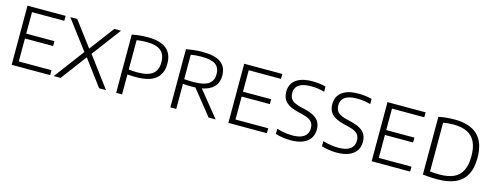

<svg xmlns="http://www.w3.org/2000/svg" viewBox="-22 -1231 4793 1866"><g transform="rotate(15 2374.0 -297.5)"><path d="M90.5 0V-595H474V-545.5H149V-49.5H478V0ZM128.5 -280.5V-329.5H432.5V-280.5Z M970.5 0 777 -259.5 741 -303 521.5 -595H591L777.5 -347L813 -304L1039.5 0ZM514 0 741 -303 777.5 -347 964 -595H1031L813 -304L777 -259.5L583 0Z M1142 0V-586.5Q1180 -593.5 1218.2 -597.5Q1256.5 -601.5 1299.5 -601.5Q1422 -601.5 1485.8 -552.8Q1549.5 -504 1549.5 -399.5Q1549.5 -301 1486 -249Q1422.5 -197 1287.5 -197Q1264.5 -197 1243 -198Q1221.5 -199 1201.5 -200.5V0ZM1288.5 -245Q1395 -245 1442.5 -283Q1490 -321 1490 -398.5Q1490 -479.5 1443.8 -516.5Q1397.5 -553.5 1303 -553.5Q1275 -553.5 1249.8 -551.5Q1224.5 -549.5 1201.5 -545.5V-250.5Q1222.5 -248 1243.5 -246.5Q1264.5 -245 1288.5 -245Z M1687.5 0V-585.5Q1722.5 -592 1763.5 -596.8Q1804.5 -601.5 1851.5 -601.5Q1974.5 -601.5 2034.8 -558.8Q2095 -516 2095 -426.5Q2095.5 -367.5 2066 -328Q2036.5 -288.5 1978.8 -268.5Q1921 -248.5 1836.5 -248.5Q1812.5 -248.5 1790.2 -249.2Q1768 -250 1746.5 -252V0ZM2072.5 0 1848 -280H1916.5L2143 0ZM1836 -295.5Q1943 -295.5 1990.2 -327.8Q2037.5 -360 2037.5 -425Q2037.5 -494 1994.2 -524Q1951 -554 1854 -554Q1821.5 -554 1796.5 -551.8Q1771.5 -549.5 1746.5 -545V-299.5Q1772 -297.5 1790.5 -296.5Q1809 -295.5 1836 -295.5Z M2271 0V-595H2654.5V-545.5H2329.5V-49.5H2658.5V0ZM2309 -280.5V-329.5H2613V-280.5Z M2897.5 7Q2861 7 2820.8 1.2Q2780.5 -4.5 2745 -15.5V-67.5Q2771.5 -59.5 2798 -54Q2824.5 -48.5 2850 -45.8Q2875.5 -43 2898 -43Q2953 -43 2988.8 -56.2Q3024.5 -69.5 3041.8 -94.8Q3059 -120 3059 -156.5Q3059 -187 3047.2 -208Q3035.5 -229 3007.8 -244Q2980 -259 2931 -270L2903 -276.5Q2814.5 -297 2775 -335.2Q2735.5 -373.5 2735.5 -439.5Q2735.5 -488.5 2759.5 -525Q2783.5 -561.5 2832.5 -581.8Q2881.5 -602 2956.5 -602Q2991 -602 3026.5 -597.8Q3062 -593.5 3091.5 -585V-533Q3058 -543 3024.2 -547.5Q2990.5 -552 2956.5 -552Q2900.5 -552 2864.8 -539Q2829 -526 2812 -501.2Q2795 -476.5 2795 -442.5Q2795 -395.5 2821.8 -370.2Q2848.5 -345 2920.5 -328L2948.5 -321.5Q3009.5 -307.5 3046.8 -286.2Q3084 -265 3101.2 -233.8Q3118.5 -202.5 3118.5 -159.5Q3118.5 -108 3093.2 -70.8Q3068 -33.5 3019 -13.2Q2970 7 2897.5 7Z M3361 7Q3324.5 7 3284.2 1.2Q3244 -4.5 3208.5 -15.5V-67.5Q3235 -59.5 3261.5 -54Q3288 -48.5 3313.5 -45.8Q3339 -43 3361.5 -43Q3416.5 -43 3452.2 -56.2Q3488 -69.5 3505.2 -94.8Q3522.5 -120 3522.5 -156.5Q3522.5 -187 3510.8 -208Q3499 -229 3471.2 -244Q3443.5 -259 3394.5 -270L3366.5 -276.5Q3278 -297 3238.5 -335.2Q3199 -373.5 3199 -439.5Q3199 -488.5 3223 -525Q3247 -561.5 3296 -581.8Q3345 -602 3420 -602Q3454.5 -602 3490 -597.8Q3525.5 -593.5 3555 -585V-533Q3521.5 -543 3487.8 -547.5Q3454 -552 3420 -552Q3364 -552 3328.2 -539Q3292.5 -526 3275.5 -501.2Q3258.5 -476.5 3258.5 -442.5Q3258.5 -395.5 3285.2 -370.2Q3312 -345 3384 -328L3412 -321.5Q3473 -307.5 3510.2 -286.2Q3547.5 -265 3564.8 -233.8Q3582 -202.5 3582 -159.5Q3582 -108 3556.8 -70.8Q3531.5 -33.5 3482.5 -13.2Q3433.5 7 3361 7Z M3712.5 0V-595H4096V-545.5H3771V-49.5H4100V0ZM3750.5 -280.5V-329.5H4054.5V-280.5Z M4372.5 4.5Q4337.5 4.5 4301.5 2.5Q4265.5 0.5 4227 -4V-585.5Q4251.5 -590.5 4278.8 -594Q4306 -597.5 4333.2 -599.2Q4360.5 -601 4386.5 -601Q4540.5 -601 4619.2 -526.5Q4698 -452 4698 -297Q4698 -192.5 4661.2 -126Q4624.5 -59.5 4552 -27.5Q4479.5 4.5 4372.5 4.5ZM4384 -46Q4468.5 -46 4524.5 -71.8Q4580.5 -97.5 4608.5 -153Q4636.5 -208.5 4636.5 -297.5Q4636.5 -385.5 4609.2 -441.5Q4582 -497.5 4527 -524.2Q4472 -551 4388.5 -551Q4362.5 -551 4335.5 -548.5Q4308.5 -546 4286.5 -542V-51Q4309 -48.5 4333 -47.2Q4357 -46 4384 -46Z"/></g></svg>

Font: Encode Sans SC Condensed Thin Light
Style: Regular
Weight: 300
Version: Version 3.002